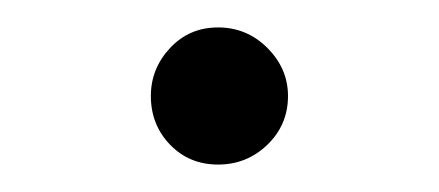

<svg xmlns="http://www.w3.org/2000/svg" viewBox="-20 -350 320 140"><path d="M139 -230Q118 -230 104 -244.5Q90 -259 90 -280Q90 -300 104 -315Q118 -330 139 -330Q160 -330 175 -315Q190 -300 190 -280Q190 -259 175 -244.5Q160 -230 139 -230Z"/></svg>

Font: Agu Display Uzo
Style: Regular
Weight: 400
Designer: Oluwaseun Badejo
Version: Version 1.103